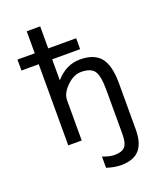

<svg xmlns="http://www.w3.org/2000/svg" viewBox="-174 -858 989 1192"><g transform="rotate(-20 320.5 -261.5)"><path d="M35.2 -534.2V-606.4H149.4V-752H238.3V-606.4H422.9V-534.2H238.3V-395.5Q306.6 -474.6 399.4 -474.6Q492.2 -474.6 534.7 -422.9Q577.1 -371.1 577.1 -252V50.8Q577.1 142.6 538.1 186Q499 229.5 418.9 229.5Q371.1 229.5 322.3 212.9V138.7Q367.2 156.2 399.4 156.2Q450.2 156.2 469.7 132.8Q489.3 109.4 489.3 50.8V-239.3Q489.3 -335.9 465.3 -367.7Q441.4 -399.4 379.9 -399.4Q330.1 -399.4 284.2 -354.5Q238.3 -309.6 238.3 -263.7V2H149.4V-534.2Z"/></g></svg>

Font: Nasu
Style: Regular
Weight: 400
Designer: Ryoko NISHIZUKA (kana &amp; ideographs); Paul D. Hunt (Latin, Greek &amp; Cyrillic); Wenlong ZHANG (bopomofo); Sandoll C
Version: Version 2014.1215